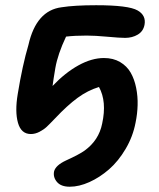

<svg xmlns="http://www.w3.org/2000/svg" viewBox="-20 -519 608 735"><path d="M247.1 195.8Q213.4 195.8 198 177.5Q182.6 159.2 187 137.2Q192.9 113.8 232.9 95.2Q283.2 72.3 303.7 57.6Q358.4 18.1 371.1 -45.9Q389.6 -130.4 358.9 -186Q315.9 -172.9 276.9 -144.3Q237.8 -115.7 190.9 -65.9Q169.9 -43.9 158.7 -33.4Q147.5 -22.9 131.1 -14.4Q114.7 -5.9 98.1 -5.9Q61 -5.9 48.8 -48.8Q36.6 -91.8 47.9 -159.2Q65.9 -269.5 88.9 -347.2Q118.7 -479 215.8 -491.2Q265.1 -499 348.1 -499Q472.2 -499 506.8 -479Q540 -460 533.2 -423.8Q528.3 -398.9 507.3 -386.5Q486.3 -374 459 -374Q438.5 -374 390.9 -378.4Q343.3 -382.8 312 -382.8Q266.1 -382.8 232.9 -378.9Q201.2 -312 191.9 -258.8Q184.1 -212.9 181.2 -189.9Q229.5 -240.7 280.3 -268.8Q331.1 -296.9 377.9 -296.9Q413.6 -296.9 439.7 -281.5Q465.8 -266.1 480.2 -241Q494.6 -215.8 501.2 -182.9Q507.8 -149.9 506.8 -116.5Q505.9 -83 499 -49.8Q488.8 3.9 460.9 51Q433.1 98.1 397.5 129.2Q361.8 160.2 322.3 178Q282.7 195.8 247.1 195.8Z"/></svg>

Font: Shantell Sans Irregular Bouncy
Style: Italic
Weight: 600
Italic angle: -11.31°
Designer: Stephen Nixon, Anya Danilova, Shantell Martin
Foundry: Arrow Type
Version: Version 1.006;[9816181b4]